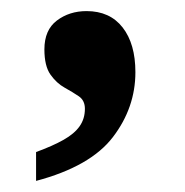

<svg xmlns="http://www.w3.org/2000/svg" viewBox="-20 -172 334 346"><path d="M45 102Q75 91 94.5 80Q114 69 123.5 55.5Q133 42 133 24Q133 9 122 1.5Q111 -6 96.5 -14Q82 -22 71 -37.5Q60 -53 60 -83Q60 -118 82.5 -135Q105 -152 136 -152Q178 -152 201 -122.5Q224 -93 224 -42Q224 22 183.5 75Q143 128 45 154Z"/></svg>

Font: Noto Serif Myanmar
Style: Regular
Weight: 400
Designer: Ben Mitchell and the Monotype Design Team
Foundry: Monotype Imaging Inc.
Version: Version 2.106